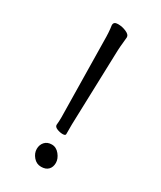

<svg xmlns="http://www.w3.org/2000/svg" viewBox="-184 -779 718 854"><g transform="rotate(30 175.0 -351.5)"><path d="M137 -695Q137 -712 159 -712Q181 -712 201.5 -703Q222 -694 222 -681V-680Q221 -664 219 -647.5Q217 -631 216 -609L204 -223V-173Q204 -165 189.5 -165Q175 -165 160.5 -171Q146 -177 146 -187V-188Q148 -204 148 -227L142 -614Q142 -663 137 -693ZM172 -101Q195 -101 211.5 -80.5Q228 -60 228 -38.5Q228 -17 215.5 -4Q203 9 179 9Q155 9 139 -10Q123 -29 123 -50.5Q123 -72 136 -86.5Q149 -101 172 -101Z"/></g></svg>

Font: ToneOZ-Pinyin-WenKai-Regular
Style: Regular
Weight: 400
Designer: Fontworks Inc.
Foundry: ToneOZ
Version: Version 0.240331